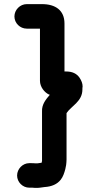

<svg xmlns="http://www.w3.org/2000/svg" viewBox="-20 -739 470 932"><path d="M110 -600H174V-347C174 -317 196 -290 218 -280C219 -280 220 -280 222 -279C204 -258 182 -233 184 -197V42C183 45 183 48 182 51C174 52 167 53 161 54H153C144 53 137 53 131 53H122C90 53 63 81 63 113C63 145 90 172 122 172H131C135 172 141 172 149 173C167 174 180 171 196 169C231 167 258 155 275 133C286 119 292 101 297 82L301 62C302 53 303 44 303 35V-190C327 -226 380 -246 380 -305C380 -310 380 -314 381 -319C381 -333 376 -347 366 -362C352 -382 331 -392 301 -392H293V-625C293 -689 249 -719 184 -719H110C77 -719 50 -691 50 -659C50 -627 77 -600 110 -600Z"/></svg>

Font: Electronic
Style: Nord
Weight: 900
Version: Version 1.011